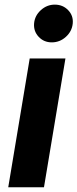

<svg xmlns="http://www.w3.org/2000/svg" viewBox="-20 -793 328 813"><path d="M14.9 0 105.8 -545.5H257.1L166.2 0ZM199.2 -613.6Q165.8 -613.6 143.8 -637.1Q121.8 -660.5 124.3 -693.5Q127.1 -726.6 152.9 -750Q178.6 -773.4 212 -773.4Q246.1 -773.4 268.6 -750Q291.2 -726.6 288 -693.5Q284.8 -660.5 259.1 -637.1Q233.3 -613.6 199.2 -613.6Z"/></svg>

Font: Inter UI
Style: Bold Italic
Weight: 700
Italic angle: 9.39999°
Designer: Rasmus Andersson
Foundry: rsms
Version: 3.2;8d6f07862